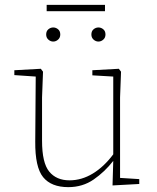

<svg xmlns="http://www.w3.org/2000/svg" viewBox="-20 -757 644 790"><path d="M261 13Q191 13 157.5 -28Q124 -69 125 -175L127 -442L39 -448V-468L148 -474L157 -462L153 -356V-178Q153 -87 182.5 -51Q212 -15 266 -15Q316 -15 362 -43Q408 -71 446 -122V-442L360 -447V-468L469 -474L478 -462L474 -356V-25L553 -20V0L443 6L446 -95Q411 -50 365.5 -18.5Q320 13 261 13ZM199 -586Q188 -586 179 -594Q170 -602 170 -615Q170 -629 179 -636.5Q188 -644 199 -644Q210 -644 219 -636.5Q228 -629 228 -615Q228 -602 219 -594Q210 -586 199 -586ZM385 -586Q374 -586 365 -594Q356 -602 356 -615Q356 -629 365 -636.5Q374 -644 385 -644Q396 -644 405 -636.5Q414 -629 414 -615Q414 -602 405 -594Q396 -586 385 -586ZM172 -711V-737H412V-711Z"/></svg>

Font: Source Serif 4 ExtraLight
Style: Regular
Weight: 200
Designer: Frank Grießhammer
Foundry: Adobe
Version: Version 4.005;hotconv 1.1.0;makeotfexe 2.6.0